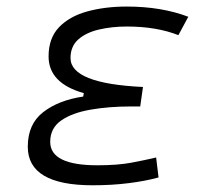

<svg xmlns="http://www.w3.org/2000/svg" viewBox="-20 -547 626 577"><path d="M258.3 9.8Q63.5 9.8 63.5 -106Q63.5 -174.3 110.1 -210.2Q156.7 -246.1 230 -256.8L231.9 -267.1Q126 -296.9 126 -377.4Q126 -432.6 157.5 -465.3Q189 -498 242.4 -512.7Q295.9 -527.3 360.8 -527.3Q465.3 -527.3 545.9 -496.6L516.1 -441.4Q450.2 -467.3 361.3 -467.3Q316.4 -467.3 277.6 -458.3Q238.8 -449.2 215.3 -428.5Q191.9 -407.7 191.9 -372.6Q191.9 -295.9 409.7 -285.6L401.4 -227.1H374Q307.6 -227.1 252.4 -217.5Q197.3 -208 164.1 -185.1Q130.9 -162.1 130.9 -120.6Q130.9 -50.3 272.5 -50.3Q333.5 -50.3 375 -58.1Q416.5 -65.9 449.2 -73.7L456.5 -13.7Q417 -2.9 366.9 3.4Q316.9 9.8 258.3 9.8Z"/></svg>

Font: Cascadia Code PL Light
Style: Italic
Weight: 300
Italic angle: -10°
Monospace: yes
Designer: Aaron Bell
Foundry: Saja Typeworks
Version: Version 2404.023; ttfautohint (v1.8.4)